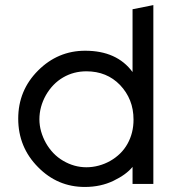

<svg xmlns="http://www.w3.org/2000/svg" viewBox="-20 -721 685 766"><path d="M591.8 12.7H508.8V-55.2Q483.9 -24.4 432.9 0.2Q381.8 24.9 318.4 24.9Q209.5 24.9 131.8 -54.2Q52.7 -133.8 52.7 -247.6Q52.7 -360.4 131.8 -439.5Q210.9 -518.6 319.8 -518.6Q446.3 -518.6 508.8 -433.6V-684.1L591.8 -700.7ZM512.7 -243.7Q512.7 -285.6 499 -319.8Q485.4 -354 459 -381.8Q406.2 -436.5 324.7 -436.5Q273.9 -436.5 231.9 -412.1Q189.9 -387.7 163.1 -341.3Q137.2 -294.9 137.2 -245.1Q137.2 -220.7 144 -196.5Q150.9 -172.4 163.1 -150.6Q175.3 -128.9 192.6 -110.6Q210 -92.3 231.9 -79.6Q275.9 -53.7 324.7 -53.7Q349.6 -53.7 374 -60.3Q398.4 -66.9 419.9 -79.1Q441.4 -91.3 459 -108.4Q476.6 -125.5 488.8 -147.5Q512.7 -190.4 512.7 -243.7Z"/></svg>

Font: Kawthoolei
Style: Bold
Weight: 700
Designer: Moe Zed
Foundry: Moe Zed
Version: Version 1.000;July 10, 2024;FontCreator 14.0.0.2901 32-bit